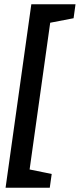

<svg xmlns="http://www.w3.org/2000/svg" viewBox="-20 -724 372 895"><path d="M126 -704H332L323 -639L214 -618L118 66L221 87L212 151H6Z"/></svg>

Font: Faustina VF Beta
Style: Italic
Weight: 400
Italic angle: -8°
Designer: Alfonso Garcia
Foundry: Omnibus-Type
Version: Version 1.006